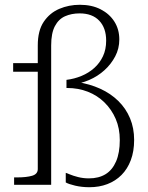

<svg xmlns="http://www.w3.org/2000/svg" viewBox="-20 -773 620 803"><path d="M35 -509H172V-473H35ZM279 -419 313 -436V-418L302 -430Q355 -422 399 -402Q443 -382 475 -350.5Q507 -319 524 -278Q541 -237 541 -188Q541 -140 527 -103Q513 -66 488 -41Q463 -16 429 -3Q395 10 354 10Q322 10 294.5 3.5Q267 -3 255 -10V-50Q257 -50 271 -44Q285 -38 306.5 -32.5Q328 -27 352 -27Q393 -27 421.5 -44.5Q450 -62 465.5 -98Q481 -134 481 -187Q481 -236 464 -275.5Q447 -315 417 -344.5Q387 -374 347 -389.5Q307 -405 261 -405H258V-439Q291 -443 321 -455.5Q351 -468 374 -488.5Q397 -509 410.5 -537.5Q424 -566 424 -603Q424 -656 395 -686.5Q366 -717 313 -717Q279 -717 252 -705Q225 -693 209.5 -663.5Q194 -634 194 -583V0H39V-31H50Q91 -31 114.5 -38Q138 -45 138 -66V-583Q138 -645 163 -682Q188 -719 228 -736Q268 -753 314 -753Q364 -753 401 -734Q438 -715 458.5 -682.5Q479 -650 479 -608Q479 -570 462 -537.5Q445 -505 417 -479.5Q389 -454 353 -438.5Q317 -423 279 -419Z"/></svg>

Font: Roboto Serif 36pt ExtraLight
Style: Regular
Weight: 250
Designer: Greg Gazdowicz
Foundry: Commercial Type
Version: Version 1.008